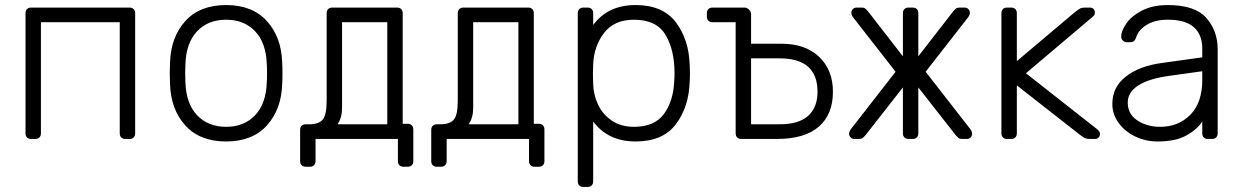

<svg xmlns="http://www.w3.org/2000/svg" viewBox="-20 -550 4917 760"><path d="M81 -498Q81 -508 87 -514Q93 -520 103 -520H493Q503 -520 509 -514Q515 -508 515 -498V-22Q515 -12 509 -6Q503 0 493 0H476Q466 0 460 -6Q454 -12 454 -22V-462H142V-22Q142 -12 136 -6Q130 0 120 0H103Q93 0 87 -6Q81 -12 81 -22Z M1098 -260Q1098 -228 1097 -218Q1094 -117 1036.5 -53.5Q979 10 875 10Q771 10 713.5 -53.5Q656 -117 653 -218L652 -260L653 -302Q656 -403 713.5 -466.5Q771 -530 875 -530Q979 -530 1036.5 -466.5Q1094 -403 1097 -302Q1098 -292 1098 -260ZM714 -297 713 -260 714 -223Q717 -139 760.5 -93.5Q804 -48 875 -48Q946 -48 989.5 -93.5Q1033 -139 1036 -223Q1037 -233 1037 -260Q1037 -287 1036 -297Q1033 -381 989.5 -426.5Q946 -472 875 -472Q804 -472 760.5 -426.5Q717 -381 714 -297Z M1594 110H1577Q1567 110 1561 104Q1555 98 1555 88V0H1229V88Q1229 98 1223 104Q1217 110 1207 110H1190Q1180 110 1174 104Q1168 98 1168 88V-36Q1168 -46 1174 -52Q1180 -58 1190 -58H1207Q1244 -59 1258.5 -78Q1273 -97 1273 -152V-498Q1273 -508 1279 -514Q1285 -520 1295 -520H1552Q1562 -520 1568 -514Q1574 -508 1574 -498V-60H1594Q1604 -60 1610 -54Q1616 -48 1616 -38V88Q1616 98 1610 104Q1604 110 1594 110ZM1513 -58V-462H1334V-125Q1334 -104 1330 -89Q1326 -74 1321.5 -67Q1317 -60 1316 -58Z M2113 110H2096Q2086 110 2080 104Q2074 98 2074 88V0H1748V88Q1748 98 1742 104Q1736 110 1726 110H1709Q1699 110 1693 104Q1687 98 1687 88V-36Q1687 -46 1693 -52Q1699 -58 1709 -58H1726Q1763 -59 1777.5 -78Q1792 -97 1792 -152V-498Q1792 -508 1798 -514Q1804 -520 1814 -520H2071Q2081 -520 2087 -514Q2093 -508 2093 -498V-60H2113Q2123 -60 2129 -54Q2135 -48 2135 -38V88Q2135 98 2129 104Q2123 110 2113 110ZM2032 -58V-462H1853V-125Q1853 -104 1849 -89Q1845 -74 1840.5 -67Q1836 -60 1835 -58Z M2328 168Q2328 178 2322 184Q2316 190 2306 190H2289Q2279 190 2273 184Q2267 178 2267 168V-498Q2267 -508 2273 -514Q2279 -520 2289 -520H2306Q2316 -520 2322 -514Q2328 -508 2328 -498V-451Q2386 -530 2496 -530Q2604 -530 2655.5 -461.5Q2707 -393 2710 -293Q2711 -283 2711 -260Q2711 -237 2710 -227Q2707 -127 2655.5 -58.5Q2604 10 2496 10Q2387 10 2328 -69ZM2490 -48Q2571 -48 2608.5 -99.5Q2646 -151 2649 -232Q2650 -242 2650 -260Q2650 -353 2614 -412.5Q2578 -472 2490 -472Q2411 -472 2371 -419.5Q2331 -367 2328 -296L2327 -257L2328 -218Q2329 -175 2347 -136.5Q2365 -98 2401 -73Q2437 -48 2490 -48Z M2892 -462H2800Q2790 -462 2784 -468Q2778 -474 2778 -484V-498Q2778 -508 2784 -514Q2790 -520 2800 -520H2926Q2937 -520 2945 -512Q2953 -504 2953 -493V-377H3072Q3168 -377 3222.5 -325Q3277 -273 3277 -187Q3277 -97 3221 -48.5Q3165 0 3056 0H2914Q2904 0 2898 -6Q2892 -12 2892 -22ZM2953 -58H3066Q3142 -58 3179 -91.5Q3216 -125 3216 -187Q3216 -319 3066 -319H2953Z M3819 -500Q3819 -490 3811 -480L3644 -266L3820 -40Q3828 -30 3828 -20Q3828 -12 3822 -6Q3816 0 3808 0H3788Q3779 0 3774.5 -3.5Q3770 -7 3763 -15L3615 -204V-22Q3615 -12 3609 -6Q3603 0 3593 0H3576Q3566 0 3560 -6Q3554 -12 3554 -22V-204L3406 -15Q3399 -7 3394.5 -3.5Q3390 0 3381 0H3361Q3353 0 3347 -6Q3341 -12 3341 -20Q3341 -30 3349 -40L3525 -266L3358 -480Q3350 -490 3350 -500Q3350 -508 3356 -514Q3362 -520 3370 -520H3391Q3400 -520 3404.5 -516.5Q3409 -513 3416 -505L3554 -327V-498Q3554 -508 3560 -514Q3566 -520 3576 -520H3593Q3603 -520 3609 -514Q3615 -508 3615 -498V-327L3753 -505Q3760 -513 3764.5 -516.5Q3769 -520 3778 -520H3799Q3807 -520 3813 -514Q3819 -508 3819 -500Z M4321 -40Q4334 -30 4334 -20Q4334 -11 4328.5 -5.5Q4323 0 4314 0H4296Q4282 0 4275 -3Q4268 -6 4254 -17L4005 -212V-22Q4005 -12 3999 -6Q3993 0 3983 0H3966Q3956 0 3950 -6Q3944 -12 3944 -22V-498Q3944 -508 3950 -514Q3956 -520 3966 -520H3983Q3993 -520 3999 -514Q4005 -508 4005 -498V-308L4236 -503Q4252 -515 4258 -517.5Q4264 -520 4278 -520H4294Q4303 -520 4308.5 -514.5Q4314 -509 4314 -500Q4314 -489 4301 -480L4041 -260Z M4739 -69Q4717 -36 4674.5 -13Q4632 10 4562 10Q4514 10 4473 -10Q4432 -30 4407.5 -64Q4383 -98 4383 -139Q4383 -205 4436.5 -247Q4490 -289 4581 -301L4739 -323V-358Q4739 -413 4705.5 -442.5Q4672 -472 4603 -472Q4552 -472 4519.5 -452Q4487 -432 4478 -404Q4474 -392 4468.5 -387.5Q4463 -383 4454 -383H4440Q4431 -383 4424.5 -389.5Q4418 -396 4418 -405Q4418 -427 4438 -456.5Q4458 -486 4500 -508Q4542 -530 4603 -530Q4710 -530 4755 -479Q4800 -428 4800 -355V-22Q4800 -12 4794 -6Q4788 0 4778 0H4761Q4751 0 4745 -6Q4739 -12 4739 -22ZM4739 -268 4610 -250Q4528 -239 4486 -212Q4444 -185 4444 -144Q4444 -98 4482.5 -73Q4521 -48 4572 -48Q4645 -48 4692 -96Q4739 -144 4739 -234Z"/></svg>

Font: Rubik
Style: Regular
Weight: 300
Designer: Hubert & Fischer
Foundry: Hubert & Fischer
Version: Version 1.100